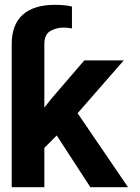

<svg xmlns="http://www.w3.org/2000/svg" viewBox="-20 -780 582 800"><path d="M356.5 0 216.3 -215.6 164.8 -163.7V0H28.8V-595.5Q28.8 -677.9 75.1 -718.9Q121.4 -759.9 209.5 -759.9Q224.1 -759.9 244.9 -758.3Q265.6 -756.7 279.8 -752.8V-661.6Q270.6 -663.4 262.1 -664.2Q253.6 -665.1 244.7 -665.1Q215.2 -665.1 190 -650.9Q164.8 -636.7 164.8 -595.5V-331.7L193.9 -368.6L331.3 -528.4H495.7L303.3 -308.2L513.5 0Z"/></svg>

Font: Interface
Style: Bold
Weight: 700
Designer: Rasmus Andersson
Foundry: rsms
Version: Version 1.8